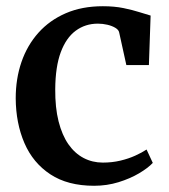

<svg xmlns="http://www.w3.org/2000/svg" viewBox="-20 -586 542 617"><path d="M282.5 11Q197.5 11 141.8 -25.8Q86 -62.5 58.5 -126.2Q31 -190 30.5 -270Q30.5 -333 49 -386.8Q67.5 -440.5 103.5 -480.8Q139.5 -521 191.5 -543.5Q243.5 -566 310.5 -566Q347.5 -566 376.8 -560Q406 -554 427.8 -547Q449.5 -540 464 -536L458.5 -377H386L363 -481.5Q361.5 -490 350.8 -496.5Q340 -503 325 -506.5Q310 -510 294.5 -510Q254 -510 223.2 -487.2Q192.5 -464.5 175.2 -418Q158 -371.5 157.5 -299.5Q157 -240.5 168.2 -196Q179.5 -151.5 200 -122.2Q220.5 -93 248.8 -78.2Q277 -63.5 310.5 -63.5Q340.5 -63.5 366.8 -69.8Q393 -76 414.5 -85.8Q436 -95.5 451 -105.5L471 -62.5Q455.5 -46 426.8 -29Q398 -12 360.8 -0.5Q323.5 11 282.5 11Z"/></svg>

Font: Merriweather 28pt SemiBold
Style: Regular
Weight: 600
Version: Version 2.100